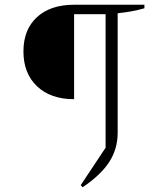

<svg xmlns="http://www.w3.org/2000/svg" viewBox="-20 -669 689 811"><path d="M329 122 321 113 426 -45V-649H590V-634Q562 -626 534 -621Q506 -616 477 -613V-108Q477 -40 441.5 15Q406 70 329 122ZM293 -250Q194 -250 136.5 -304.5Q79 -359 79 -452Q79 -544 136 -596.5Q193 -649 293 -649ZM285 -609 293 -649H454V-609Z"/></svg>

Font: Piazzolla Thin Thin
Style: Regular
Weight: 250
Version: Version 2.005